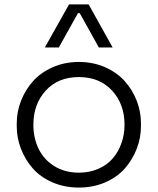

<svg xmlns="http://www.w3.org/2000/svg" viewBox="-20 -825 709 862"><path d="M244.1 -611.8H181.2L290 -805.2H377.9L485.8 -611.8H423.8L337.9 -766.1H330.1ZM55.2 -257.8V-272Q55.2 -323.7 74.5 -372.8Q93.8 -421.9 128.4 -460.7Q163.1 -499.5 216.8 -523.2Q270.5 -546.9 334 -546.9Q397.9 -546.9 451.7 -523.2Q505.4 -499.5 540 -460.7Q574.7 -421.9 593.8 -372.8Q612.8 -323.7 612.8 -272V-257.8Q612.8 -206.5 594.2 -158Q575.7 -109.4 541.7 -70.1Q507.8 -30.8 453.6 -6.8Q399.4 17.1 334 17.1Q268.6 17.1 214.4 -6.8Q160.2 -30.8 126.2 -70.1Q92.3 -109.4 73.7 -158Q55.2 -206.5 55.2 -257.8ZM334 -49.8Q381.8 -49.8 421.1 -66.9Q460.4 -84 485.8 -113.3Q511.2 -142.6 525.1 -181.6Q539.1 -220.7 539.1 -265.1Q539.1 -357.4 483.2 -418.2Q427.2 -479 334 -479Q240.7 -479 185.3 -418.2Q129.9 -357.4 129.9 -265.1Q129.9 -205.6 153.3 -157Q176.8 -108.4 223.9 -79.1Q271 -49.8 334 -49.8Z"/></svg>

Font: Sora Light
Style: Regular
Weight: 300
Designer: Jonathan Barnbrook, Julián Moncada
Foundry: Barnbrook Fonts
Version: Version 2.000